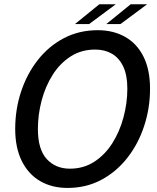

<svg xmlns="http://www.w3.org/2000/svg" viewBox="-20 -892 752 922"><path d="M304 10.5Q229.5 10.5 173 -22.2Q116.5 -55 84.8 -118.5Q53 -182 53 -273Q53 -366.5 81.2 -452Q109.5 -537.5 161.8 -604Q214 -670.5 287 -708.8Q360 -747 449.5 -747Q524.5 -747 581.2 -714.8Q638 -682.5 669.2 -619.8Q700.5 -557 700.5 -466.5Q700.5 -372.5 672.2 -286.8Q644 -201 591.5 -134Q539 -67 466.2 -28.2Q393.5 10.5 304 10.5ZM315.5 -82Q382 -82 433.5 -115.8Q485 -149.5 520 -205.2Q555 -261 573.2 -329.2Q591.5 -397.5 591.5 -466.5Q591.5 -531 571.8 -572.5Q552 -614 517.5 -634Q483 -654 437 -654Q370.5 -654 319 -620.8Q267.5 -587.5 232.8 -532.5Q198 -477.5 180 -409.8Q162 -342 162 -272.5Q162 -174.5 204.5 -128.2Q247 -82 315.5 -82ZM340 -776.5 457 -871.5H536L408 -776.5ZM490.5 -776.5 607.5 -871.5H686.5L558.5 -776.5Z"/></svg>

Font: Epilogue Medium
Style: Italic
Weight: 500
Italic angle: -12°
Designer: Tyler Finck
Foundry: Etcetera Type Co
Version: Version 2.112